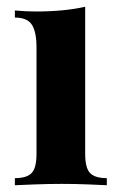

<svg xmlns="http://www.w3.org/2000/svg" viewBox="-20 -548 355 568"><path d="M232 -528V-93Q232 -51 246.5 -36Q261 -21 296 -21V0Q278 -1 240 -2.5Q202 -4 163 -4Q124 -4 84 -2.5Q44 -1 24 0V-21Q59 -21 73.5 -36Q88 -51 88 -93V-408Q88 -453 74.5 -474.5Q61 -496 24 -496V-517Q56 -514 86 -514Q128 -514 164.5 -517.5Q201 -521 232 -528Z"/></svg>

Font: Playfair Display
Style: Bold
Weight: 700
Designer: Claus Eggers Sørensen
Foundry: Claus Eggers Sørensen
Version: Version 1.203